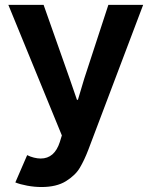

<svg xmlns="http://www.w3.org/2000/svg" viewBox="-20 -543 607 776"><path d="M42 194.3 89.8 84Q102.1 90.3 116.9 94Q131.8 97.7 144.5 97.7Q200.2 97.7 221.7 31.2L230 4.4L13.7 -523.4H156.2L261.7 -224.6L291 -139.6H294.9L320.3 -224.6L418 -523.4H558.6L336.9 62.5Q320.8 104.5 302.7 135Q284.7 165.5 246.6 189.2Q208.5 212.9 147.5 212.9Q119.6 212.9 90.3 207.5Q61 202.1 42 194.3Z"/></svg>

Font: Reddit Sans Strawberry
Style: Bold
Weight: 700
Designer: Stephen Hutchings
Foundry: Reddit
Version: Version 1.013